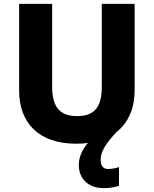

<svg xmlns="http://www.w3.org/2000/svg" viewBox="-20 -734 796 994"><path d="M501 94C501 49 529 7 584 -51C646 -100 677 -176 677 -267V-714H507V-286C507 -179 469 -133 379 -133C294 -133 250 -175 250 -285V-714H79V-266C79 -95 183 10 375 10C396 10 416 9 435 6C404 43 388 81 388 120C388 195 441 240 516 240C550 240 575 235 596 228V131C583 136 559 141 540 141C517 141 501 128 501 94Z"/></svg>

Font: Noto Sans Bengali UI ExtraBold
Style: Regular
Weight: 800
Designer: Jelle Bosma - Monotype Design Team
Foundry: Monotype Imaging Inc.
Version: Version 2.003